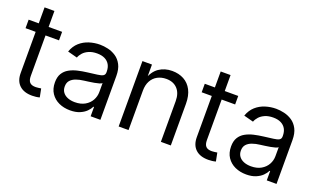

<svg xmlns="http://www.w3.org/2000/svg" viewBox="-72 -1075 2473 1490"><g transform="rotate(20 1164.0 -330.0)"><path d="M285.2 -540V-469.7H8.8V-540ZM92.3 -671.9H173.8V-135.3Q173.8 -99.1 189.2 -82.8Q204.6 -66.4 239.3 -66.9Q247.6 -66.9 260 -68.6Q272.5 -70.3 282.7 -71.8L296.4 -2.4Q283.2 1.5 267.3 3.4Q251.5 5.4 236.3 5.4Q167.5 5.9 129.9 -29.3Q92.3 -64.5 92.3 -128.9Z M550.3 11.7Q499 11.7 457.5 -7.3Q416 -26.4 391.4 -63.2Q366.7 -100.1 366.7 -153.3Q366.7 -198.2 384.3 -226.8Q401.9 -255.4 431.9 -272.2Q461.9 -289.1 499.5 -297.9Q537.1 -306.6 577.6 -311.5Q625.5 -317.9 656.2 -321.5Q687 -325.2 701.7 -333.7Q716.3 -342.3 716.3 -362.3V-367.7Q716.3 -401.4 702.9 -425.3Q689.5 -449.2 663.3 -462.4Q637.2 -475.6 598.6 -475.6Q560.1 -475.6 531.7 -463.4Q503.4 -451.2 485.8 -431.9Q468.3 -412.6 460.9 -391.6L381.3 -412.6Q398.4 -460.9 431.6 -490.5Q464.8 -520 508.1 -533.7Q551.3 -547.4 596.7 -547.4Q628.4 -547.4 663.6 -539.3Q698.7 -531.2 729.2 -511Q759.8 -490.7 778.8 -454.3Q797.9 -418 797.9 -361.3V0H717.3V-77.1H712.4Q702.6 -56.6 682.1 -36.1Q661.6 -15.6 628.9 -2Q596.2 11.7 550.3 11.7ZM563.5 -60.5Q612.8 -60.5 647 -80.3Q681.2 -100.1 698.7 -131.8Q716.3 -163.6 716.3 -199.7V-273.9Q710.9 -267.6 694.1 -262.7Q677.2 -257.8 655.3 -253.9Q633.3 -250 611.6 -247.1Q589.8 -244.1 574.7 -242.2Q539.6 -238.3 511 -228Q482.4 -217.8 465.8 -199Q449.2 -180.2 449.2 -148.9Q449.2 -120.6 463.9 -100.8Q478.5 -81.1 504.4 -70.8Q530.3 -60.5 563.5 -60.5Z M1030.3 -325.2V0H948.7V-540H1027.3V-410.2H1013.7Q1038.1 -483.9 1084.7 -515.6Q1131.3 -547.4 1192.9 -547.4Q1247.6 -547.4 1289.8 -524.7Q1332 -502 1355.7 -456.5Q1379.4 -411.1 1379.4 -343.3V0H1297.4V-336.4Q1297.4 -401.4 1263.4 -437.5Q1229.5 -473.6 1170.9 -473.6Q1130.9 -473.6 1098.9 -456.5Q1066.9 -439.5 1048.6 -406.2Q1030.3 -373 1030.3 -325.2Z M1739.7 -540V-469.7H1463.4V-540ZM1546.9 -671.9H1628.4V-135.3Q1628.4 -99.1 1643.8 -82.8Q1659.2 -66.4 1693.8 -66.9Q1702.1 -66.9 1714.6 -68.6Q1727.1 -70.3 1737.3 -71.8L1751 -2.4Q1737.8 1.5 1721.9 3.4Q1706.1 5.4 1690.9 5.4Q1622.1 5.9 1584.5 -29.3Q1546.9 -64.5 1546.9 -128.9Z M2004.9 11.7Q1953.6 11.7 1912.1 -7.3Q1870.6 -26.4 1845.9 -63.2Q1821.3 -100.1 1821.3 -153.3Q1821.3 -198.2 1838.9 -226.8Q1856.4 -255.4 1886.5 -272.2Q1916.5 -289.1 1954.1 -297.9Q1991.7 -306.6 2032.2 -311.5Q2080.1 -317.9 2110.8 -321.5Q2141.6 -325.2 2156.2 -333.7Q2170.9 -342.3 2170.9 -362.3V-367.7Q2170.9 -401.4 2157.5 -425.3Q2144 -449.2 2117.9 -462.4Q2091.8 -475.6 2053.2 -475.6Q2014.6 -475.6 1986.3 -463.4Q1958 -451.2 1940.4 -431.9Q1922.9 -412.6 1915.5 -391.6L1835.9 -412.6Q1853 -460.9 1886.2 -490.5Q1919.4 -520 1962.6 -533.7Q2005.9 -547.4 2051.3 -547.4Q2083 -547.4 2118.2 -539.3Q2153.3 -531.2 2183.8 -511Q2214.4 -490.7 2233.4 -454.3Q2252.4 -418 2252.4 -361.3V0H2171.9V-77.1H2167Q2157.2 -56.6 2136.7 -36.1Q2116.2 -15.6 2083.5 -2Q2050.8 11.7 2004.9 11.7ZM2018.1 -60.5Q2067.4 -60.5 2101.6 -80.3Q2135.7 -100.1 2153.3 -131.8Q2170.9 -163.6 2170.9 -199.7V-273.9Q2165.5 -267.6 2148.7 -262.7Q2131.8 -257.8 2109.9 -253.9Q2087.9 -250 2066.2 -247.1Q2044.4 -244.1 2029.3 -242.2Q1994.1 -238.3 1965.6 -228Q1937 -217.8 1920.4 -199Q1903.8 -180.2 1903.8 -148.9Q1903.8 -120.6 1918.5 -100.8Q1933.1 -81.1 1959 -70.8Q1984.9 -60.5 2018.1 -60.5Z"/></g></svg>

Font: V-Inter
Style: Regular-375
Weight: 375
Designer: Rasmus Andersson
Foundry: rsms
Version: Version 4.000;git-4146feb